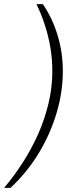

<svg xmlns="http://www.w3.org/2000/svg" viewBox="-50 -755 356 932"><path d="M158 -735Q205 -666 230 -582.5Q255 -499 255 -410Q255 -309 225 -207.5Q195 -106 139 -13Q83 80 1 157H-30Q18 100 60.5 34Q103 -32 135 -104Q167 -176 185.5 -253Q204 -330 204 -409Q204 -470 194 -527.5Q184 -585 166.5 -637.5Q149 -690 127 -735Z"/></svg>

Font: Archivo ExtraCondensed Thin
Style: Italic
Weight: 250
Width: 2
Italic angle: -10°
Designer: Hector Gatti
Foundry: Omnibus-Type
Version: Version 2.001